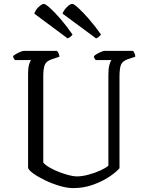

<svg xmlns="http://www.w3.org/2000/svg" viewBox="-20 -965 754 985"><path d="M355 0Q324 0 285.5 -11.5Q247 -23 211.5 -40Q176 -57 151.5 -74.5Q127 -92 124 -104V-582Q124 -617 129.5 -635Q135 -653 140 -657H57Q54 -660 51 -664.5Q48 -669 47 -677Q52 -682 63 -688.5Q74 -695 85.5 -699.5Q97 -704 102 -704H272Q276 -700 280 -693Q284 -686 285 -674L246 -661Q218 -652 210 -633Q202 -614 202 -574V-131Q213 -118 234.5 -105.5Q256 -93 282 -83Q308 -73 332.5 -66.5Q357 -60 374 -60Q401 -60 434.5 -69Q468 -78 496 -91Q524 -104 536 -115V-582Q536 -614 541.5 -633Q547 -652 552 -657H471Q468 -661 465 -665Q462 -669 462 -677Q466 -682 477.5 -688.5Q489 -695 500 -699.5Q511 -704 516 -704H663Q666 -700 670 -692Q674 -684 674 -674L635 -661Q609 -652 601 -633.5Q593 -615 593 -570V-102Q576 -82 541 -58.5Q506 -35 458 -17.5Q410 0 355 0ZM327 -768 156 -895Q162 -914 178.5 -929.5Q195 -945 205 -945Q213 -945 235.5 -925Q258 -905 288.5 -870Q319 -835 352 -788Q345 -776 327 -768ZM473 -768 301 -895Q307 -913 323.5 -929Q340 -945 351 -945Q359 -945 381 -925Q403 -905 434 -870Q465 -835 498 -788Q495 -783 488 -777Q481 -771 473 -768Z"/></svg>

Font: Texturina ExtraLight
Style: Regular
Weight: 200
Designer: Guillermo Torres Carreño
Foundry: Omnibus-Type
Version: Version 1.002; ttfautohint (v1.8.3)